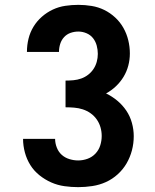

<svg xmlns="http://www.w3.org/2000/svg" viewBox="-20 -763 640 791"><path d="M302 8Q274 8 245.5 4Q217 0 191 -11.5Q165 -23 142.5 -41Q120 -59 105 -83Q90 -107 82.5 -135Q75 -163 75 -191H207Q207 -173 214 -155Q221 -137 234.5 -125Q248 -113 266 -107.5Q284 -102 302 -102Q322 -102 341 -109Q360 -116 373.5 -130.5Q387 -145 393 -164Q399 -183 399 -203Q399 -221 394 -238.5Q389 -256 378.5 -271Q368 -286 353 -296.5Q338 -307 321 -312.5Q304 -318 286 -319.5Q268 -321 250 -321V-431Q266 -431 282.5 -432.5Q299 -434 314.5 -439.5Q330 -445 343 -455Q356 -465 365 -478.5Q374 -492 378.5 -508Q383 -524 383 -541Q383 -558 378.5 -575Q374 -592 363.5 -605.5Q353 -619 336.5 -626Q320 -633 303 -633Q286 -633 270.5 -627.5Q255 -622 244 -610Q233 -598 228 -582Q223 -566 223 -549Q223 -549 223 -549Q223 -549 223 -549H91Q91 -549 91 -549.5Q91 -550 91 -550Q91 -577 97.5 -603.5Q104 -630 118 -653Q132 -676 152.5 -694Q173 -712 197.5 -723.5Q222 -735 249 -739Q276 -743 303 -743Q330 -743 357.5 -738.5Q385 -734 409.5 -722Q434 -710 454.5 -691Q475 -672 488.5 -648Q502 -624 508.5 -597Q515 -570 515 -543Q515 -517 508.5 -492.5Q502 -468 489 -446.5Q476 -425 457.5 -407.5Q439 -390 417 -378Q442 -366 463.5 -348Q485 -330 500.5 -307Q516 -284 523.5 -256.5Q531 -229 531 -202Q531 -172 523.5 -143.5Q516 -115 501.5 -90Q487 -65 465 -45Q443 -25 416.5 -13Q390 -1 360.5 3.5Q331 8 302 8Z"/></svg>

Font: Iosevka Curly Slab XBdEx
Style: Regular
Weight: 800
Width: 7
Monospace: yes
Designer: Belleve Invis
Foundry: Belleve Invis
Version: Version 11.0.0; ttfautohint (v1.8.3)